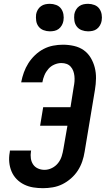

<svg xmlns="http://www.w3.org/2000/svg" viewBox="-20 -977 554 1005"><path d="M205 8Q179 8 154 4Q129 0 106.5 -11Q84 -22 67 -39.5Q50 -57 40.5 -79.5Q31 -102 28.5 -127.5Q26 -153 31 -180L32 -189H143L142 -184Q139 -166 141.5 -148Q144 -130 153.5 -116Q163 -102 179 -95Q195 -88 213 -88Q233 -88 252 -97.5Q271 -107 284 -123.5Q297 -140 303 -159.5Q309 -179 312 -198L333 -319H190L206 -416H349L366 -523Q369 -537 370 -551.5Q371 -566 369.5 -579.5Q368 -593 363.5 -605.5Q359 -618 350 -628Q341 -638 328.5 -642.5Q316 -647 301 -647Q283 -647 264.5 -639Q246 -631 233 -616Q220 -601 212.5 -583Q205 -565 202 -547V-546H91V-547Q96 -573 105 -598Q114 -623 128.5 -646Q143 -669 163.5 -688.5Q184 -708 208 -720.5Q232 -733 258 -738Q284 -743 309 -743Q339 -743 367.5 -736.5Q396 -730 418 -714.5Q440 -699 454.5 -675Q469 -651 476 -623.5Q483 -596 482.5 -566.5Q482 -537 477 -507L423 -183Q419 -157 410.5 -132Q402 -107 387.5 -84.5Q373 -62 352 -43.5Q331 -25 307 -13Q283 -1 256.5 3.5Q230 8 205 8ZM441 -813Q424 -813 408 -819Q392 -825 382 -838Q372 -851 369.5 -868Q367 -885 369 -902Q371 -914 377.5 -925.5Q384 -937 394.5 -944.5Q405 -952 417 -954.5Q429 -957 441 -957Q458 -957 474 -951Q490 -945 499.5 -932Q509 -919 512 -902Q515 -885 512 -868Q510 -856 503.5 -844.5Q497 -833 487 -825.5Q477 -818 465 -815.5Q453 -813 441 -813ZM241 -813Q224 -813 208 -819Q192 -825 182 -838Q172 -851 169.5 -868Q167 -885 169 -902Q171 -914 177.5 -925.5Q184 -937 194.5 -944.5Q205 -952 217 -954.5Q229 -957 241 -957Q258 -957 274 -951Q290 -945 299.5 -932Q309 -919 312 -902Q315 -885 312 -868Q310 -856 303.5 -844.5Q297 -833 287 -825.5Q277 -818 265 -815.5Q253 -813 241 -813Z"/></svg>

Font: Iosevka Oblique
Style: Bold
Weight: 700
Italic angle: -9°
Monospace: yes
Designer: Belleve Invis
Foundry: Belleve Invis
Version: Version 32.5.0; ttfautohint (v1.8.4)